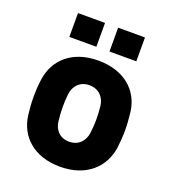

<svg xmlns="http://www.w3.org/2000/svg" viewBox="-131 -798 811 908"><g transform="rotate(20 274.5 -344.0)"><path d="M274 12C406 12 484 -64 499 -165C503 -197 505 -226 505 -254C505 -283 503 -313 499 -346C486 -448 406 -522 274 -522C141 -522 64 -446 50 -346C45 -313 44 -283 44 -254C44 -226 46 -197 50 -165C63 -64 141 12 274 12ZM274 -114C225 -114 198 -148 194 -189C189 -236 188 -273 193 -322C197 -363 225 -398 274 -398C324 -398 352 -363 356 -322C361 -272 361 -236 355 -188C350 -149 324 -114 274 -114ZM308 -580H443V-700H308ZM106 -580H242V-700H106Z"/></g></svg>

Font: Finlandica
Style: Bold
Weight: 700
Designer: Niklas Ekholm, Juho Hiilivirta, Jaakko Suomalainen
Foundry: Helsinki Type Studio
Version: Version 2.000;Glyphs 3.2 (3202)